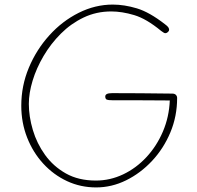

<svg xmlns="http://www.w3.org/2000/svg" viewBox="-20 -800 863 839"><path d="M701 -694Q712 -686 715.5 -680.5Q719 -675 719 -670Q719 -666 716 -662.5Q713 -659 709.5 -657Q706 -655 702 -655Q699 -655 695 -657.5Q691 -660 684 -665Q620 -718 566.5 -734Q513 -750 466 -750Q401 -750 345.5 -723.5Q290 -697 246 -653Q202 -609 170.5 -555.5Q139 -502 122.5 -447.5Q106 -393 106 -346Q106 -291 123.5 -232Q141 -173 177 -123Q213 -73 268 -42Q323 -11 399 -11Q461 -11 518 -38Q575 -65 620 -113.5Q665 -162 692 -225.5Q719 -289 722 -361Q687 -361 641.5 -361.5Q596 -362 551 -362Q506 -362 470 -362Q453 -362 447 -364.5Q441 -367 440 -376Q439 -385 446.5 -389Q454 -393 470 -393Q533 -393 593.5 -392.5Q654 -392 733 -391Q743 -391 748.5 -385.5Q754 -380 754 -372Q754 -292 724.5 -221.5Q695 -151 644.5 -97Q594 -43 531 -12Q468 19 400 19Q332 19 273 -8.5Q214 -36 169 -85Q124 -134 98.5 -199Q73 -264 73 -338Q73 -425 106 -504Q139 -583 195.5 -645.5Q252 -708 324 -744Q396 -780 473 -780Q523 -780 578 -763.5Q633 -747 701 -694Z"/></svg>

Font: Playpen Sans Thin
Style: Regular
Weight: 250
Designer: Laura Meseguer, Veronika Burian, José Scaglione
Foundry: TypeTogether
Version: Version 1.001